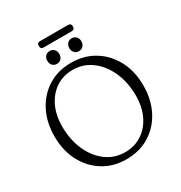

<svg xmlns="http://www.w3.org/2000/svg" viewBox="-215 -1088 1181 1254"><g transform="rotate(-30 376.0 -460.5)"><path d="M373 -712.5Q472.5 -712.5 548.2 -665.5Q624 -618.5 667 -536.5Q710 -454.5 710 -349Q710 -242 667.5 -160Q625 -78 549.5 -31.5Q474 15 374.5 15Q277 15 201.5 -32Q126 -79 83.2 -161Q40.5 -243 40.5 -349.5Q40.5 -455.5 82.8 -537.2Q125 -619 200 -665.8Q275 -712.5 373 -712.5ZM634.5 -316Q634.5 -415 599.2 -494.2Q564 -573.5 502 -620.2Q440 -667 359.5 -667Q287.5 -667 232.8 -630.5Q178 -594 147.2 -529.5Q116.5 -465 116.5 -380Q116.5 -281 151.5 -201.5Q186.5 -122 248.5 -75.8Q310.5 -29.5 390.5 -29.5Q462.5 -29.5 517.5 -65.8Q572.5 -102 603.5 -166.5Q634.5 -231 634.5 -316ZM292 -752Q271.5 -752 259 -765.8Q246.5 -779.5 246.5 -800.5Q246.5 -821.5 259 -835.2Q271.5 -849 292 -849Q312.5 -849 325 -835.2Q337.5 -821.5 337.5 -800.5Q337.5 -779.5 325 -765.8Q312.5 -752 292 -752ZM458 -752Q437.5 -752 425 -765.8Q412.5 -779.5 412.5 -800.5Q412.5 -821.5 425 -835.2Q437.5 -849 458 -849Q478.5 -849 491 -835.2Q503.5 -821.5 503.5 -800.5Q503.5 -779.5 491 -765.8Q478.5 -752 458 -752ZM247 -912Q247 -936 270 -936H481Q504 -936 504 -912Q504 -888.5 481 -888.5H270Q247 -888.5 247 -912Z"/></g></svg>

Font: Fraunces 72pt SuperSoft Light
Style: Regular
Weight: 300
Version: Version 1.000;[0bf87f6ff]